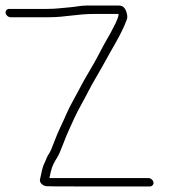

<svg xmlns="http://www.w3.org/2000/svg" viewBox="-76 -682 631 690"><path d="M-38.3 -620H97.7C161.5 -620 196.9 -632 267.2 -632H349.7C352.9 -623.4 335.4 -586.4 297.2 -521C288.6 -505 280.5 -489.7 272.9 -475C259.3 -448.7 226.6 -396.4 213.4 -370C200 -343.3 175.2 -302 163.4 -274C149.1 -240.3 132.2 -209 118.5 -171.5C111 -150.8 105.1 -137.4 101 -131.2C91.7 -117.6 91.1 -111 83.5 -95.2C74.4 -76.5 73.8 -61.2 67.8 -37.5C64.5 -24.6 79.6 -14.3 89.3 -13C94.4 -12.3 128 -12 190 -12H463C470.9 -12 476.8 -19.1 475.5 -27C474.2 -34.9 465.9 -42 458 -42H101L101.8 -43C108 -72.5 109.7 -84.8 130 -116.8C135 -124.7 141.9 -140.3 150.7 -163.8C166.7 -206.6 175.2 -221.1 191.1 -257.5C203 -284.5 228 -326.4 240.8 -352.5C253.4 -378.2 286.3 -432.1 299.8 -457.5C326 -506.8 360.8 -559.2 380 -612.5C382.3 -618.8 381.9 -627 378.9 -637C374.1 -653.7 365.1 -662 351.8 -662H233.3C215.4 -662 194.2 -657.3 177.8 -656C139.7 -653 126.1 -650 92.8 -650H-43.2C-51.2 -650 -57.1 -642.9 -55.8 -635C-54.4 -627.1 -46.2 -620 -38.3 -620Z"/></svg>

Font: MewTooHand
Style: Lta
Weight: 400
Designer: Mew Too, Robert Jablonski
Version: Version 0.77